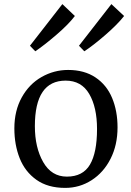

<svg xmlns="http://www.w3.org/2000/svg" viewBox="-20 -904 641 936"><path d="M50 0ZM553 -283Q553 -197 519 -130Q485 -63 426.5 -25.5Q368 12 298 12Q213 12 157.5 -27.5Q102 -67 76 -132.5Q50 -198 50 -278Q50 -364 86 -429Q122 -494 182.5 -528.5Q243 -563 312 -563Q391 -563 445.5 -526.5Q500 -490 526.5 -426.5Q553 -363 553 -283ZM150 -289Q150 -185 190.5 -114Q231 -43 306 -43Q384 -43 418.5 -101.5Q453 -160 453 -275Q453 -381 415 -446Q377 -511 300 -511Q150 -511 150 -289ZM284 -884 345 -826Q314 -785 254.5 -734Q195 -683 152 -654L126 -681ZM523 -884 585 -826Q553 -785 493.5 -733.5Q434 -682 391 -654L365 -681Z"/></svg>

Font: Martel DemiBold
Style: Regular
Weight: 600
Designer: Dan Reynolds
Foundry: Dan Reynolds
Version: Version 1.001; ttfautohint (v1.1) -l 5 -r 5 -G 72 -x 0 -D la